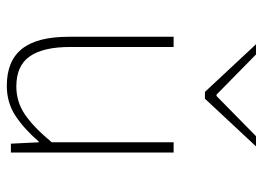

<svg xmlns="http://www.w3.org/2000/svg" viewBox="-124 -636 772 564"><g transform="rotate(90 262.0 -354.0)"><path d="M232 12Q159 12 123.5 -32.5Q88 -77 88 -170V-478H118V-174Q118 -95 145.5 -55.5Q173 -16 234 -16Q279 -16 316 -41Q353 -66 398 -120V-478H428V0H402L398 -82H396Q360 -40 321 -14Q282 12 232 12ZM250 -570 110 -720H140L258 -604H262L380 -720H410L270 -570Z"/></g></svg>

Font: Source Sans 3
Style: Regular
Weight: 200
Designer: Paul D. Hunt
Foundry: Adobe
Version: Version 3.046;hotconv 1.0.118;makeotfexe 2.5.65603